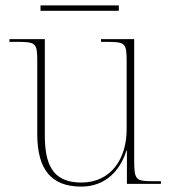

<svg xmlns="http://www.w3.org/2000/svg" viewBox="-20 -681 637 711"><path d="M130 -641H420V-661H130ZM281 10C370 10 425 -49 448 -123H450V0H576V-10H544C484 -10 477 -15 477 -84V-536H354V-526H372C445 -526 449 -522 449 -452V-202C449 -94 392 -5 281 -5C172 -5 146 -76 146 -181V-536H15V-526H41C114 -526 118 -522 118 -452V-184C118 -52 171 10 281 10Z"/></svg>

Font: Noto Serif Display Thin
Style: Regular
Weight: 100
Designer: Monotype Design Team
Foundry: Monotype Imaging Inc.
Version: Version 2.009